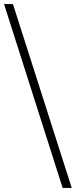

<svg xmlns="http://www.w3.org/2000/svg" viewBox="-50 -880 375 950"><path d="M305 50H260L-30 -860H14Z"/></svg>

Font: TypoPRO Sinkin Sans
Style: 200 X Light
Weight: 200
Designer: Keith Bates
Foundry: K-Type
Version: Sinkin Sans (version 1.0)  by Keith Bates   •   © 2014   www